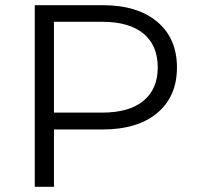

<svg xmlns="http://www.w3.org/2000/svg" viewBox="-20 -720 758 740"><path d="M376 -700Q510 -700 586 -636Q662 -572 662 -460Q662 -348 586 -284.5Q510 -221 376 -221H188V0H114V-700ZM374 -286Q478 -286 533 -331.5Q588 -377 588 -460Q588 -545 533 -590.5Q478 -636 374 -636H188V-286Z"/></svg>

Font: Montserrat Alternates
Style: Regular
Weight: 400
Designer: Julieta Ulanovsky
Foundry: Julieta Ulanovsky
Version: Version 7.200;PS 007.200;hotconv 1.0.88;makeotf.lib2.5.64775